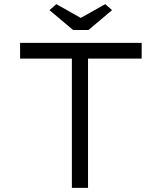

<svg xmlns="http://www.w3.org/2000/svg" viewBox="-20 -907 779 927"><path d="M327 0V-624H77V-700H664V-624H405V0ZM333 -762 219 -858 252 -887 385 -812H355L488 -887L521 -858L407 -762Z"/></svg>

Font: Lexend Peta Light
Style: Regular
Weight: 300
Version: Version 1.007